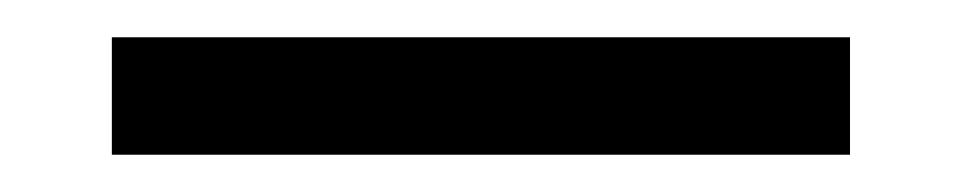

<svg xmlns="http://www.w3.org/2000/svg" viewBox="-20 -853 516 103"><path d="M40 -770V-833H436V-770Z"/></svg>

Font: Mona Sans Expanded
Style: Regular
Weight: 400
Width: 7
Designer: Deni Anggara
Foundry: GitHub
Version: Version 2.000